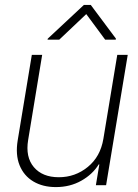

<svg xmlns="http://www.w3.org/2000/svg" viewBox="-20 -761 567 789"><path d="M404.8 -190.4 461.9 -535.6H504.9L416 0H374L388.2 -85.4H385.7Q360.4 -44.4 314 -18.3Q267.6 7.8 209.5 7.8Q155.8 7.8 116.9 -15.4Q78.1 -38.6 60.5 -81.8Q43 -125 52.7 -184.1L110.8 -535.6H153.3L95.7 -186Q84 -115.7 119.1 -74.2Q154.3 -32.7 221.7 -32.7Q289.1 -32.7 340.8 -75Q392.6 -117.2 404.8 -190.4ZM412.1 -598.1 334.5 -703.1 223.6 -598.1H175.3L176.3 -602.1L324.7 -740.7H353L456.5 -602.1L455.6 -598.1Z"/></svg>

Font: Inter Display Extra Light
Style: Italic
Weight: 200
Italic angle: -9.39999°
Designer: Rasmus Andersson
Foundry: rsms
Version: Version 4.000;git-4fc901f